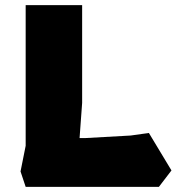

<svg xmlns="http://www.w3.org/2000/svg" viewBox="-20 -728 688 748"><path d="M80 0 60 -60 80 -160V-708H300V-327L290 -190H310L489 -200L560 -210L648 -64L599 0Z"/></svg>

Font: Rowdies
Style: Bold
Weight: 700
Designer: Jaikishan Patel
Version: Version 1.000; ttfautohint (v1.8.3)